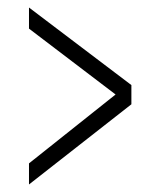

<svg xmlns="http://www.w3.org/2000/svg" viewBox="-20 -567 397 510"><path d="M57 -77V-133L287 -316L57 -491V-547L329 -341V-290Z"/></svg>

Font: Oswald ExtraLight
Style: Regular
Weight: 250
Designer: Vernon Adams
Foundry: Vernon Adams
Version: Version 4.100; ttfautohint (v1.8.1.43-b0c9)